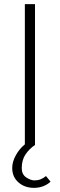

<svg xmlns="http://www.w3.org/2000/svg" viewBox="-20 -700 289 927"><path d="M149 -680V0Q122 18 103.5 45Q85 72 85 112Q85 142 106.5 156.5Q128 171 147 171Q163 171 176.5 165.5Q190 160 202 150L224 177Q211 190 190 198.5Q169 207 144 207Q99 207 69 180.5Q39 154 39 111Q39 81 56.5 49.5Q74 18 100 -3V-680Z"/></svg>

Font: Palanquin Thin
Style: Regular
Weight: 250
Designer: Pria Ravichandran
Version: Version 1.001